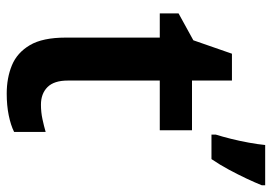

<svg xmlns="http://www.w3.org/2000/svg" viewBox="-139 -661 810 572"><g transform="rotate(90 266.0 -375.0)"><path d="M259 10Q212 10 174.5 -5.5Q137 -21 114.5 -59Q92 -97 92 -166V-446H20V-502L100 -546L140 -661H220V-542H368V-446H220V-172Q220 -131 239.5 -111.5Q259 -92 292 -92Q314 -92 335 -96.5Q356 -101 373 -106V-12Q353 -2 323.5 4Q294 10 259 10ZM532 -750Q524 -730 512 -704.5Q500 -679 485.5 -652Q471 -625 454 -600H381V-613Q387 -632 393.5 -658Q400 -684 405 -711.5Q410 -739 412 -760H532Z"/></g></svg>

Font: Noto Sans Symbols SemiBold
Style: Regular
Weight: 600
Version: Version 2.002